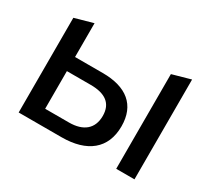

<svg xmlns="http://www.w3.org/2000/svg" viewBox="-135 -933 1279 1166"><g transform="rotate(30 505.0 -350.0)"><path d="M227 -463V-700L99 -664V0H400C577 0 682 -82 682 -239C682 -388 588 -463 421 -463ZM783 -664V0H911V-700ZM227 -100V-364H394C495 -364 552 -325 552 -237C552 -147 494 -100 394 -100Z"/></g></svg>

Font: Talent
Style: Bold
Weight: 600
Designer: Mike Powis
Version: Version 1.001;hotconv 1.0.109;makeotfexe 2.5.65596